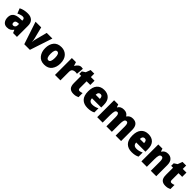

<svg xmlns="http://www.w3.org/2000/svg" viewBox="543 -2549 4444 4444"><g transform="rotate(45 2765.5 -327.0)"><path d="M326 -201Q326 -166 305.5 -144.5Q285 -123 256 -123Q210 -123 210 -179Q210 -241 289 -245L326 -247ZM80 -513 129 -389Q211 -430 266 -430Q325 -430 325 -363V-353L243 -350Q30 -340 30 -169Q30 -90 69 -40Q108 10 180 10Q240 10 275.5 -10Q311 -30 342 -73H346L378 0H504V-363Q504 -462 450 -512.5Q396 -563 302 -563Q172 -563 80 -513Z M928 0 1111 -553H926L848 -255Q843 -236 839.5 -214.5Q836 -193 836 -172H832Q831 -195 827.5 -217.5Q824 -240 820 -255L745 -553H560L744 0Z M1402 -563Q1276 -563 1212.5 -484.5Q1149 -406 1149 -278Q1149 -154 1214.5 -72Q1280 10 1400 10Q1528 10 1590 -73Q1652 -156 1652 -278Q1652 -415 1582 -489Q1512 -563 1402 -563ZM1401 -424Q1471 -424 1471 -278Q1471 -130 1401 -130Q1330 -130 1330 -277Q1330 -424 1401 -424Z M1919 -465H1910L1883 -553H1749V0H1927V-275Q1927 -339 1958.5 -361.5Q1990 -384 2032 -384Q2053 -384 2066.5 -382.5Q2080 -381 2090 -378L2105 -557Q2078 -563 2053 -563Q2009 -563 1973 -532.5Q1937 -502 1919 -465Z M2371 -191V-414H2491V-553H2371V-664H2252L2208 -548L2130 -497V-414H2192V-183Q2192 -77 2235 -33.5Q2278 10 2360 10Q2404 10 2436.5 1.5Q2469 -7 2498 -21V-156Q2476 -147 2456.5 -142Q2437 -137 2416 -137Q2371 -137 2371 -191Z M2559 -274Q2559 -130 2628 -60Q2697 10 2819 10Q2934 10 3007 -31V-166Q2927 -124 2844 -124Q2739 -124 2737 -224H3039V-310Q3039 -435 2976 -499Q2913 -563 2803 -563Q2689 -563 2624 -490.5Q2559 -418 2559 -274ZM2876 -342H2739Q2741 -392 2760.5 -413Q2780 -434 2809 -434Q2875 -434 2876 -342Z M3598 -489H3590Q3571 -522 3537 -542.5Q3503 -563 3448 -563Q3338 -563 3298 -485H3291L3267 -553H3131V0H3309V-244Q3309 -331 3323.5 -373Q3338 -415 3379 -415Q3432 -415 3432 -303V0H3611V-260Q3611 -337 3625.5 -376Q3640 -415 3680 -415Q3735 -415 3735 -303V0H3913V-360Q3913 -563 3741 -563Q3646 -563 3598 -489Z M4006 -274Q4006 -130 4075 -60Q4144 10 4266 10Q4381 10 4454 -31V-166Q4374 -124 4291 -124Q4186 -124 4184 -224H4486V-310Q4486 -435 4423 -499Q4360 -563 4250 -563Q4136 -563 4071 -490.5Q4006 -418 4006 -274ZM4323 -342H4186Q4188 -392 4207.5 -413Q4227 -434 4256 -434Q4322 -434 4323 -342Z M4745 -483H4737L4714 -553H4578V0H4756V-247Q4756 -335 4771 -375Q4786 -415 4829 -415Q4886 -415 4886 -304V0H5064V-360Q5064 -462 5017 -512.5Q4970 -563 4891 -563Q4791 -563 4745 -483Z M5379 -191V-414H5499V-553H5379V-664H5260L5216 -548L5138 -497V-414H5200V-183Q5200 -77 5243 -33.5Q5286 10 5368 10Q5412 10 5444.5 1.5Q5477 -7 5506 -21V-156Q5484 -147 5464.5 -142Q5445 -137 5424 -137Q5379 -137 5379 -191Z"/></g></svg>

Font: Noto Sans UI SemiCondensed Black
Style: Regular
Weight: 900
Width: 4
Designer: Monotype Design Team
Foundry: Monotype Imaging Inc.
Version: 1.001